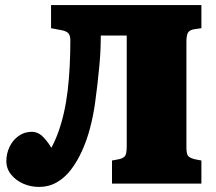

<svg xmlns="http://www.w3.org/2000/svg" viewBox="-20 -723 852 756"><path d="M134 13Q100 13 71 0Q42 -13 23.5 -36Q5 -59 5 -89Q5 -118 17.5 -144.5Q30 -171 53 -187.5Q76 -204 105 -204Q131 -204 151.5 -182Q172 -160 182 -141Q197 -168 209.5 -202.5Q222 -237 231.5 -278.5Q241 -320 246.5 -366.5Q252 -413 254.5 -463Q257 -513 257 -564Q257 -582 250 -591Q243 -600 223 -604L181 -612V-703H773V-612L745 -608Q727 -605 720.5 -595Q714 -585 714 -557V-144Q714 -116 721 -108.5Q728 -101 747 -96L773 -91V0H421V-91L448 -96Q466 -100 472.5 -109Q479 -118 479 -148V-583H377Q377 -566 376 -535.5Q375 -505 371.5 -467Q368 -429 363.5 -389.5Q359 -350 354 -315Q347 -266 334.5 -218.5Q322 -171 303 -129Q284 -87 259.5 -55Q235 -23 203.5 -5Q172 13 134 13Z"/></svg>

Font: Literata 18pt Black
Style: Regular
Weight: 900
Designer: Latin by Veronika Burian and Jose Scaglione. Greek by Irene Vlachou. Cyrillic by Vera Evstafieva.
Foundry: TypeTogether
Version: Version 3.103;gftools[0.9.29]